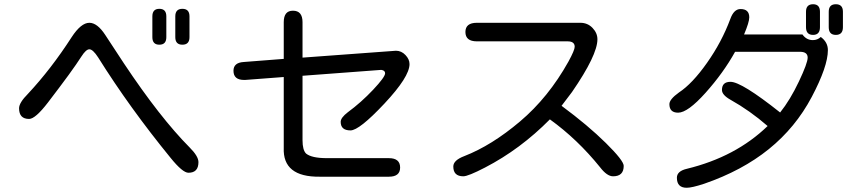

<svg xmlns="http://www.w3.org/2000/svg" viewBox="-20 -804 4040 899"><path d="M800.8 -727.5Q800.8 -762.7 834 -762.7Q867.2 -762.7 867.2 -727.5V-629.9Q867.2 -594.7 834 -594.7Q800.8 -594.7 800.8 -629.9V-727.5ZM693.4 -727.5Q693.4 -762.7 726.1 -762.7Q758.8 -762.7 758.8 -727.5V-629.9Q758.8 -594.7 726.1 -594.7Q693.4 -594.7 693.4 -629.9V-727.5ZM398.4 -573.2Q382.8 -573.2 361.3 -539.6Q339.8 -505.9 301.8 -453.6Q263.7 -401.4 204.6 -324.2Q145.5 -247.1 116.2 -247.1Q69.3 -247.1 69.3 -296.9Q69.3 -323.2 111.3 -365.2Q219.7 -481.4 315.4 -629.9Q359.4 -697.3 398.4 -697.3Q435.5 -697.3 472.7 -640.6L560.5 -506.8Q729.5 -252.9 868.2 -113.3Q909.2 -72.3 909.2 -44.9Q909.2 4.9 862.3 4.9Q835 4.9 778.3 -65.4Q586.9 -299.8 439.5 -535.2Q415 -573.2 398.4 -573.2Z M1308.6 -528.3V-700.2Q1308.6 -753.9 1351.6 -753.9Q1396.5 -753.9 1396.5 -700.2V-534.2L1834 -566.4Q1859.4 -566.4 1878.4 -546.4Q1897.5 -526.4 1897.5 -503.9Q1897.5 -444.3 1779.8 -318.8Q1662.1 -193.4 1621.1 -193.4Q1575.2 -193.4 1575.2 -233.4Q1575.2 -252.9 1608.4 -278.3Q1670.9 -324.2 1727.1 -383.8Q1783.2 -443.4 1783.2 -460.9Q1783.2 -473.6 1766.6 -476.6H1762.7L1396.5 -449.2V-147.5Q1396.5 -101.6 1413.1 -85Q1439.5 -63.5 1510.7 -63.5H1800.8Q1853.5 -63.5 1853.5 -19.5Q1853.5 23.4 1800.8 23.4H1477.5Q1302.7 25.4 1308.6 -112.3V-443.4L1127.9 -429.7H1123Q1073.2 -429.7 1073.2 -472.7Q1073.2 -510.7 1121.1 -513.7L1308.6 -528.3Z M2609.4 -308.6Q2733.4 -216.8 2816.9 -134.3Q2900.4 -51.8 2900.4 -27.3Q2900.4 21.5 2850.6 21.5Q2822.3 21.5 2790 -20.5Q2683.6 -152.3 2554.7 -245.1Q2417 -105.5 2251 -19.5Q2171.9 21.5 2149.4 21.5Q2102.5 21.5 2102.5 -24.4Q2102.5 -53.7 2154.3 -73.2Q2282.2 -123 2415 -235.4Q2547.9 -347.7 2641.6 -515.6Q2670.9 -569.3 2670.9 -585Q2670.9 -610.4 2637.7 -610.4H2212.9Q2159.2 -610.4 2159.2 -654.3Q2159.2 -697.3 2212.9 -697.3H2697.3Q2731.4 -697.3 2754.4 -673.3Q2777.3 -649.4 2777.3 -620.1Q2777.3 -545.9 2658.2 -373L2609.4 -308.6Z M3574.2 -213.9Q3491.2 -286.1 3400.4 -336.9Q3360.4 -359.4 3360.4 -382.8Q3360.4 -420.9 3400.4 -420.9Q3452.1 -420.9 3632.8 -277.3Q3679.7 -335.9 3720.7 -422.4Q3761.7 -508.8 3761.7 -534.2Q3761.7 -561.5 3725.6 -561.5H3421.9Q3367.2 -462.9 3283.7 -369.6Q3200.2 -276.4 3155.3 -276.4Q3114.3 -276.4 3114.3 -316.4Q3114.3 -338.9 3159.2 -371.1Q3221.7 -412.1 3290.5 -509.8Q3359.4 -607.4 3399.4 -714.8Q3416 -761.7 3447.3 -761.7Q3488.3 -761.7 3488.3 -722.7Q3488.3 -700.2 3463.9 -642.6H3737.3Q3755.9 -616.2 3786.1 -616.2Q3807.6 -616.2 3823.2 -630.9Q3856.4 -606.4 3856.4 -569.3Q3856.4 -493.2 3780.8 -350.1Q3705.1 -207 3580.1 -106Q3455.1 -4.9 3276.4 56.6Q3219.7 75.2 3195.3 75.2Q3149.4 75.2 3149.4 28.3Q3149.4 -2.9 3196.3 -13.7Q3424.8 -69.3 3574.2 -213.9ZM3860.4 -749Q3860.4 -784.2 3893.6 -784.2Q3926.8 -784.2 3926.8 -749V-676.8Q3926.8 -640.6 3893.6 -640.6Q3860.4 -640.6 3860.4 -676.8V-749ZM3753.9 -749Q3753.9 -784.2 3787.1 -784.2Q3819.3 -784.2 3819.3 -749V-676.8Q3819.3 -640.6 3787.1 -640.6Q3753.9 -640.6 3753.9 -676.8V-749Z"/></svg>

Font: jf-openhuninn-1.0
Style: Regular
Weight: 400
Designer: [Kosugi Maru]
      Designed by Motoya company      

      [Varela Round]
      Joe Prince(Latin component); Avraham Co
Foundry: justfont CO.,LTD.
Version: 1.0